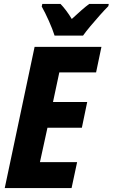

<svg xmlns="http://www.w3.org/2000/svg" viewBox="-20 -951 570 971"><path d="M4 0 155 -714H493L466 -585H280L248 -435H421L394 -305H220L182 -131H370L342 0ZM256 -771Q246 -803 227 -845.5Q208 -888 191 -918L194 -931H286Q299 -918 314.5 -897.5Q330 -877 343 -855Q368 -878 390 -897.5Q412 -917 431 -931H530L528 -920Q510 -902 485.5 -874.5Q461 -847 437.5 -819Q414 -791 400 -771Z"/></svg>

Font: Noto Sans Condensed ExtraBold
Style: Italic
Weight: 800
Width: 3
Italic angle: -12°
Designer: Monotype Design Team
Foundry: Monotype Imaging Inc.
Version: Version 2.013; ttfautohint (v1.8.4.7-5d5b)